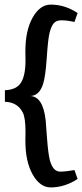

<svg xmlns="http://www.w3.org/2000/svg" viewBox="-20 -777 360 842"><path d="M1.5 -381.3Q52.7 -383.3 72.3 -415Q91.8 -446.8 91.8 -511.2L91.3 -552.2Q91.3 -643.6 123.3 -700.2Q155.3 -756.8 202.6 -756.8Q265.1 -756.8 320.3 -719.7L306.6 -680.7Q272.9 -688 249.8 -688Q226.6 -688 215.6 -674.8Q204.6 -661.6 197.5 -633.5Q190.4 -605.5 185.1 -523.9Q179.7 -442.4 168.9 -408.7Q152.3 -356.4 111.8 -356Q168.5 -354.5 180.2 -250Q181.2 -242.2 186 -174.1Q190.9 -106 198.2 -76.2Q211.4 -24.4 244.1 -24.4Q268.6 -24.4 306.6 -31.2L320.3 7.8Q263.7 44.9 202.6 44.9Q155.3 44.9 123.3 -11.7Q91.3 -68.4 91.3 -159.7L91.8 -200.2Q91.8 -259.8 80.1 -283.2Q56.6 -329.1 1.5 -330.6Z"/></svg>

Font: Corben
Style: Regular
Weight: 400
Designer: vernon adams
Foundry: vernon adams
Version: Version 1.101